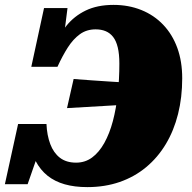

<svg xmlns="http://www.w3.org/2000/svg" viewBox="-39 -748 787 785"><path d="M557 -405 541 -324Q505 -322 467 -319.5Q429 -317 390 -315Q351 -313 312.5 -310.5Q274 -308 235 -306L262 -425Q299 -422 336 -419.5Q373 -417 410.5 -414.5Q448 -412 484.5 -410Q521 -408 557 -405ZM318 17Q266 17 225.5 5.5Q185 -6 155.5 -29.5Q126 -53 106.5 -90Q87 -127 77 -179L130 -156L74 5H-19L35 -241H151Q153 -195 166.5 -159Q180 -123 206 -103Q232 -83 272 -83Q309 -83 337.5 -104Q366 -125 387.5 -163.5Q409 -202 422.5 -253Q436 -304 442.5 -364Q449 -424 449 -488Q449 -527 442.5 -554Q436 -581 423.5 -597Q411 -613 393 -620.5Q375 -628 352 -628Q315 -628 287.5 -608Q260 -588 238 -553.5Q216 -519 196 -475H89L141 -715H237L220 -581L179 -549Q200 -602 232 -642Q264 -682 311.5 -705Q359 -728 425 -728Q487 -728 539 -707Q591 -686 628.5 -646.5Q666 -607 686 -552Q706 -497 706 -428Q706 -350 689 -282Q672 -214 639 -159Q606 -104 558.5 -64.5Q511 -25 450.5 -4Q390 17 318 17Z"/></svg>

Font: Roboto Serif Black
Style: Italic
Weight: 900
Italic angle: -10°
Version: Version 1.008